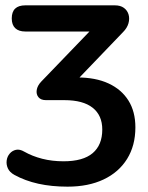

<svg xmlns="http://www.w3.org/2000/svg" viewBox="-20 -509 556 719"><path d="M233 190Q173 190 123.5 179Q74 168 34 146Q16 136 9.5 121.5Q3 107 5 92Q7 77 16.5 66Q26 55 40 52Q54 49 71 59Q101 76 138 85.5Q175 95 218 95Q291 95 327 64.5Q363 34 363 -24Q363 -77 327 -105.5Q291 -134 221 -134H152Q133 -134 124 -145Q115 -156 117.5 -172Q120 -188 134 -203L343 -420V-391H75Q50 -391 37 -403.5Q24 -416 24 -440Q24 -489 75 -489H410Q431 -489 444 -479.5Q457 -470 461.5 -454.5Q466 -439 461 -421.5Q456 -404 441 -389L250 -190L210 -219H269Q338 -219 386.5 -196.5Q435 -174 461 -132.5Q487 -91 487 -32Q487 36 456 86Q425 136 368 163Q311 190 233 190Z"/></svg>

Font: Nunito
Style: Bold
Weight: 700
Designer: Vernon Adams
Foundry: Vernon Adams
Version: Version 3.602